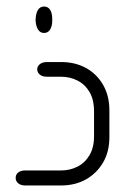

<svg xmlns="http://www.w3.org/2000/svg" viewBox="-20 -568 411 588"><path d="M115 -467Q103 -467 96.5 -477.5Q90 -488 89 -505V-509Q90 -528 96.5 -538Q103 -548 115 -548Q127 -548 133.5 -538Q140 -528 140 -509V-505Q140 -488 133.5 -477.5Q127 -467 115 -467ZM167 0H57Q44 0 36 -6.5Q28 -13 28 -23Q28 -34 36 -40Q44 -46 57 -46H167Q194 -46 217 -57.5Q240 -69 254 -92.5Q268 -116 268 -151V-227Q268 -263 254 -286.5Q240 -310 217 -321.5Q194 -333 167 -333H124Q110 -333 102 -339.5Q94 -346 94 -356Q94 -365 102 -371.5Q110 -378 124 -378H167Q210 -378 243 -360Q276 -342 295.5 -308.5Q315 -275 315 -230V-148Q315 -103 295.5 -70Q276 -37 243 -18.5Q210 0 167 0Z"/></svg>

Font: Beiruti Light
Style: Regular
Weight: 300
Designer: Arlette Boutros
Foundry: Boutros
Version: Version 1.41